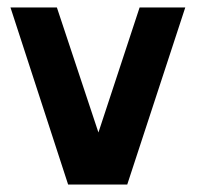

<svg xmlns="http://www.w3.org/2000/svg" viewBox="-20 -492 532 513"><path d="M8 -472H132L243 -138L353 -472H475L320 1H162Z"/></svg>

Font: Coval
Style: ExtraBold
Weight: 800
Foundry: Context Ltd
Version: Version 001.000